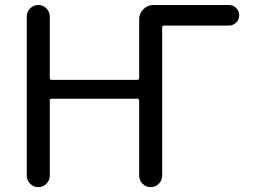

<svg xmlns="http://www.w3.org/2000/svg" viewBox="-20 -775 1040 774"><path d="M640.6 -671.9Q633.8 -671.9 633.8 -664.1V-66.4Q633.8 -47.9 620.1 -34.2Q606.4 -20.5 587.4 -20.5Q568.4 -20.5 554.7 -34.2Q541 -47.9 541 -66.4V-369.1Q541 -377 533.2 -377H187.5Q180.7 -377 180.7 -369.1V-66.4Q180.7 -47.9 167 -34.2Q153.3 -20.5 134.3 -20.5Q115.2 -20.5 101.6 -34.2Q87.9 -47.9 87.9 -66.4V-709Q87.9 -727.5 101.6 -741.2Q115.2 -754.9 134.3 -754.9Q153.3 -754.9 167 -741.2Q180.7 -727.5 180.7 -709V-460.9Q180.7 -453.1 187.5 -453.1H533.2Q541 -453.1 541 -460.9V-697.3Q541 -720.7 558.1 -737.8Q575.2 -754.9 598.6 -754.9H902.3Q919.9 -754.9 932.1 -742.7Q944.3 -730.5 944.3 -713.4Q944.3 -696.3 932.1 -684.1Q919.9 -671.9 902.3 -671.9Z"/></svg>

Font: Rounded Mgen+ 1mn regular
Style: Regular
Weight: 400
Designer: [Source Han Sans]
Ryoko NISHIZUKA  (kana & ideographs); Paul D. Hunt (Latin, Greek & Cyrillic); Wenlong ZHANG  (bopomofo
Version: Version 1.059.20150602